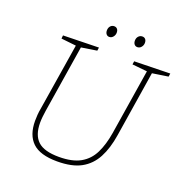

<svg xmlns="http://www.w3.org/2000/svg" viewBox="-147 -970 1059 1108"><g transform="rotate(20 382.0 -416.0)"><path d="M544 -688 764 -693 761 -673 655 -657 665 -666 600 -255Q587 -171 556 -112.5Q525 -54 469.5 -23.5Q414 7 323 7Q218 7 171 -38Q124 -83 124 -170Q124 -188 125.5 -207.5Q127 -227 131 -248L198 -666L205 -657L105 -668L107 -688L326 -693L323 -673L220 -657L229 -666L162 -245Q159 -225 157 -206Q155 -187 155 -170Q155 -94 194 -57.5Q233 -21 324 -21Q406 -21 455.5 -49Q505 -77 531 -130Q557 -183 569 -257L634 -666L641 -658L541 -668ZM360 -771Q349 -771 342 -779.5Q335 -788 335 -802Q335 -818 344 -828.5Q353 -839 367 -839Q379 -839 386 -831Q393 -823 393 -809Q393 -794 383.5 -782.5Q374 -771 360 -771ZM533 -771Q521 -771 514 -779.5Q507 -788 507 -802Q507 -818 516.5 -828.5Q526 -839 540 -839Q552 -839 559 -831Q566 -823 566 -809Q566 -794 556.5 -782.5Q547 -771 533 -771Z"/></g></svg>

Font: Bitter Thin ExtraLight
Style: Italic
Weight: 250
Italic angle: -9°
Version: Version 2.002